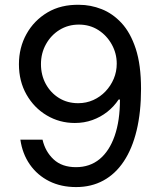

<svg xmlns="http://www.w3.org/2000/svg" viewBox="-20 -757 656 787"><path d="M292 9.8Q230 9.8 181.6 -14.4Q133.3 -38.6 102.5 -82.5Q71.8 -126.5 63.5 -184.6H154.3Q165.5 -135.7 199.7 -103.8Q233.9 -71.8 291.5 -71.8Q348.1 -71.8 388.2 -104.7Q428.2 -137.7 450 -200Q471.7 -262.2 471.7 -349.1H466.3Q446.8 -319.8 419.4 -298.3Q392.1 -276.9 358.6 -264.9Q325.2 -252.9 286.6 -252.9Q224.1 -252.9 171.9 -283.9Q119.6 -314.9 88.6 -369.4Q57.6 -423.8 57.6 -493.7Q57.6 -562 88.6 -617.7Q119.6 -673.3 174.8 -706.1Q230 -738.8 304.7 -737.3Q351.1 -737.3 396.2 -719.7Q441.4 -702.1 478 -662.8Q514.6 -623.5 536.4 -557.4Q558.1 -491.2 558.1 -392.6Q558.1 -296.9 540 -222.2Q522 -147.5 487.5 -95.7Q453.1 -43.9 403.8 -17.1Q354.5 9.8 292 9.8ZM300.3 -334Q333.5 -334 362.3 -346.9Q391.1 -359.9 412.6 -382.6Q434.1 -405.3 446.3 -434.3Q458.5 -463.4 458.5 -496.1Q458.5 -538.1 438.2 -574.7Q418 -611.3 383.1 -633.8Q348.1 -656.2 303.2 -656.2Q259.3 -656.2 224.1 -634.5Q189 -612.8 168.5 -575.9Q147.9 -539.1 147.9 -494.1Q147.9 -449.2 167.7 -412.8Q187.5 -376.5 221.9 -355.2Q256.3 -334 300.3 -334Z"/></svg>

Font: Inter 16pt
Style: Regular
Weight: 400
Version: Version 4.001;git-66647c0bb